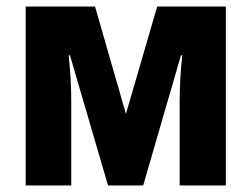

<svg xmlns="http://www.w3.org/2000/svg" viewBox="-20 -570 773 590"><path d="M59 0V-550H272L367 -220L463 -550H674V0H532V-253Q532 -288 534 -326Q536 -364 540 -400H536L420 0H312L195 -400H191Q195 -364 197 -327Q199 -290 199 -252V0Z"/></svg>

Font: Noto Sans Condensed ExtraBold
Style: Regular
Weight: 800
Width: 3
Designer: Monotype Design Team
Foundry: Monotype Imaging Inc.
Version: Version 2.013; ttfautohint (v1.8.4.7-5d5b)